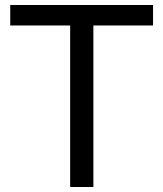

<svg xmlns="http://www.w3.org/2000/svg" viewBox="-20 -749 651 769"><path d="M354 -647V0H261V-647H21V-729H593V-647Z"/></svg>

Font: Ekushey Amar Bangla
Style: Regular
Weight: 400
Designer: Al Mamun Sumon
Foundry: Al Mamun Sumon
Version: Version 1.0